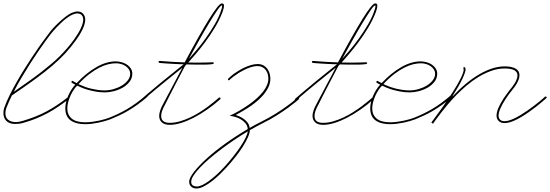

<svg xmlns="http://www.w3.org/2000/svg" viewBox="-52 -723 3234 1129"><path d="M37.1 5.9Q18.2 5.9 5.2 0.7Q-7.8 -4.6 -16 -13.3Q-24.1 -22.1 -28 -33.5Q-31.9 -44.9 -31.9 -56.6Q-31.9 -70.3 -29.3 -80.4Q-26.7 -90.5 -26 -91.8Q-13.7 -126.3 5.5 -165Q24.7 -203.8 46.9 -242.5Q69 -281.2 92.1 -318Q115.2 -354.8 135.4 -385.4Q156.9 -418.6 176.8 -446.6Q196.6 -474.6 211.9 -495.1Q227.2 -515.6 236.3 -527.7Q245.4 -539.7 245.4 -539.7Q245.4 -540.4 258.1 -554.7Q270.8 -569 289.7 -586.9Q308.6 -604.8 330.4 -622.4Q352.2 -640 371.1 -647.8Q389.3 -655.6 403.6 -655.6Q425.1 -655.6 437.2 -641.6Q449.2 -627.6 449.2 -607.4Q449.2 -593.8 444 -577.5Q438.8 -561.2 430.7 -544.9Q422.5 -528.6 412.4 -513Q402.3 -497.4 392.6 -483.7Q363.3 -443.4 331.1 -408.5Q298.8 -373.7 255.9 -336.9Q212.9 -300.1 155.3 -258.1Q97.7 -216.1 17.6 -161.5Q8.5 -142.6 0.3 -124Q-7.8 -105.5 -15 -87.2Q-16.3 -83.3 -17.6 -78.1Q-18.9 -73.6 -19.5 -68Q-20.2 -62.5 -20.2 -56.6Q-20.2 -30.6 -2.9 -17.9Q14.3 -5.2 39.7 -5.2Q59.9 -5.2 82.7 -12.4Q123.7 -24.7 157.9 -38.4Q192.1 -52.1 223 -68.7Q253.9 -85.3 283.5 -105.1Q313.2 -125 345.1 -149.7Q347.7 -151 349 -151Q354.8 -151 354.8 -145.2Q354.8 -141.3 352.9 -140.6Q320.3 -115.9 290 -95.4Q259.8 -74.9 228.2 -57.9Q196.6 -41 161.8 -26.7Q127 -12.4 85.3 -0.7Q72.3 3.3 59.9 4.6Q47.5 5.9 37.1 5.9ZM254.6 -532.6Q253.3 -531.2 242.2 -517.3Q231.1 -503.3 213.9 -479.2Q196.6 -455.1 173.8 -422.2Q151 -389.3 126.6 -350.9Q102.2 -312.5 76.8 -269.9Q51.4 -227.2 28.6 -182.9Q79.4 -218.1 120.1 -247.1Q160.8 -276 193.7 -301.8Q226.6 -327.5 253.3 -350.3Q279.9 -373 302.4 -395.8Q324.9 -418.6 344.7 -441.7Q364.6 -464.8 383.5 -490.9Q410.2 -528 423.8 -557.9Q437.5 -587.9 437.5 -608.1Q437.5 -624.3 428.1 -634.1Q418.6 -643.9 403 -643.9Q388 -643.9 371.4 -635.7Q354.8 -627.6 338.5 -615.2Q322.3 -602.9 307.3 -588.5Q292.3 -574.2 280.6 -561.8Q268.9 -549.5 261.7 -541Q254.6 -532.6 254.6 -532.6Z M373.7 -8.5Q350.9 -20.8 341.5 -41Q332 -61.2 332 -85.3Q332 -104.2 336.9 -124.3Q341.8 -144.5 350.3 -163.1Q358.7 -181.6 369.1 -197.6Q379.6 -213.5 390.6 -225.3Q380.2 -230.5 375.3 -233.1Q370.4 -235.7 369.1 -237.3Q367.8 -238.9 368.2 -239.6Q368.5 -240.2 368.5 -241.5Q368.5 -247.4 374.3 -247.4Q377 -247.4 376.3 -247.7Q375.7 -248 376.3 -247.1Q377 -246.1 381.2 -243.5Q385.4 -240.9 399.1 -234.4Q453.8 -293 513.3 -327.5Q572.9 -362 628.3 -362Q647.1 -362 664.7 -356.8Q682.3 -351.6 696 -342.1Q709.6 -332.7 717.8 -319.3Q725.9 -306 725.9 -289.7Q725.9 -262.4 709.3 -241.5Q692.7 -220.7 668.3 -207Q643.9 -193.4 615.9 -186.5Q587.9 -179.7 564.5 -179.7Q535.8 -179.7 509.8 -184.6Q483.7 -189.5 462.6 -195.6Q441.4 -201.8 425.8 -208.7Q410.2 -215.5 401.7 -219.4Q391.9 -210.3 381.5 -195Q371.1 -179.7 363 -161.8Q354.8 -143.9 349.3 -124Q343.8 -104.2 343.8 -85.3Q343.8 -48.2 369.5 -26Q395.2 -3.9 449.2 -3.9Q470.1 -3.9 491.5 -6.8Q513 -9.8 532.6 -14Q552.1 -18.2 567.7 -23.1Q583.3 -28 593.1 -31.9Q619.1 -42.3 644.2 -54.4Q669.3 -66.4 695 -81.4Q720.7 -96.4 748 -116.2Q775.4 -136.1 806.6 -162.8Q809.2 -164.1 810.5 -164.1Q812.5 -164.1 814.5 -162.8Q816.4 -161.5 816.4 -158.2Q816.4 -155.6 814.5 -153.6Q782.6 -126.3 754.6 -106.4Q726.6 -86.6 700.5 -71.3Q674.5 -56 649.1 -44.3Q623.7 -32.6 597 -21.5Q582.7 -16.3 565.1 -11.1Q547.5 -5.9 528.3 -2Q509.1 2 488.9 4.6Q468.8 7.2 449.2 7.2Q428.4 7.2 408.9 3.6Q389.3 0 373.7 -8.5ZM427.1 -220.7Q437.5 -216.1 452.1 -210.9Q466.8 -205.7 484.4 -201.5Q502 -197.3 522.1 -194.3Q542.3 -191.4 563.2 -191.4Q589.8 -191.4 616.5 -199.2Q643.2 -207 664.7 -220.1Q686.2 -233.1 699.9 -251Q713.5 -268.9 713.5 -288.4Q713.5 -302.1 706.7 -313.5Q699.9 -324.9 688.2 -333.3Q676.4 -341.8 661.1 -346.4Q645.8 -350.9 629.6 -350.9Q608.7 -350.9 584.3 -345.1Q559.9 -339.2 532.2 -325.2Q504.6 -311.2 473.6 -287.8Q442.7 -264.3 409.5 -228.5Z M783.2 -143.2Q800.8 -158.9 820.6 -175.5Q840.5 -192.1 861 -209.3Q881.5 -226.6 901.7 -243.2Q921.9 -259.8 940.8 -274.7Q984.4 -310.5 1028 -345.1Q1020.2 -345.1 1001.6 -345.7Q983.1 -346.4 961.3 -347.7Q939.5 -349 918.6 -350.3Q897.8 -351.6 886.1 -352.9Q880.2 -354.2 880.2 -359.4Q880.2 -364.6 886.1 -364.6Q887.4 -364.6 889.6 -364.6Q891.9 -364.6 897.1 -363.9Q967.4 -358.1 1033.9 -356.1Q1077.5 -438.2 1113.9 -502.6Q1150.4 -567.1 1178.1 -611.7Q1205.7 -656.2 1224.6 -679.7Q1243.5 -703.1 1252.6 -703.1Q1255.2 -703.1 1260.1 -701.2Q1265 -699.2 1265 -689.5Q1265 -680.3 1261.7 -668.9Q1258.5 -657.6 1256.5 -652.3Q1238.3 -604.8 1210.6 -559.2Q1182.9 -513.7 1153.6 -474.3Q1124.3 -434.9 1097.7 -404Q1071 -373 1055.3 -355.5Q1069 -355.5 1082.4 -355.1Q1095.7 -354.8 1108.7 -354.8Q1154.9 -354.8 1199.2 -356.8Q1205.1 -356.8 1205.1 -350.9Q1205.1 -347 1194 -345.4Q1182.9 -343.8 1167.6 -343.4Q1152.3 -343.1 1136.7 -343.1Q1121.1 -343.1 1112 -343.1Q1095.1 -343.1 1078.5 -343.4Q1061.8 -343.8 1044.9 -344.4Q1041.7 -341.1 1039.7 -338.9Q1037.8 -336.6 1035.8 -334.6Q1010.4 -286.5 987.6 -242.8Q964.8 -199.2 947.9 -166Q931 -132.8 920.9 -112.6Q910.8 -92.4 910.2 -91.8Q905.6 -83.3 903 -74.9Q899.7 -67.7 897.8 -58.6Q895.8 -49.5 895.8 -40.4Q895.8 -0.7 946 -0.7Q975.3 -0.7 1005.5 -9.4Q1035.8 -18.2 1065.1 -31.9Q1094.4 -45.6 1121.1 -62.5Q1147.8 -79.4 1170.2 -96Q1192.7 -112.6 1209.3 -126.6Q1225.9 -140.6 1235 -148.4Q1237.6 -149.7 1238.9 -149.7Q1244.8 -149.7 1244.8 -143.9Q1244.8 -141.3 1242.8 -139.3Q1205.7 -106.1 1165.7 -78.5Q1125.7 -50.8 1087.2 -30.9Q1048.8 -11.1 1012.7 0Q976.6 11.1 947.3 11.1Q915.4 11.1 899.7 -3.3Q884.1 -17.6 884.1 -41Q884.1 -50.8 886.4 -60.5Q888.7 -70.3 891.6 -78.1Q894.5 -85.9 896.8 -90.8Q899.1 -95.7 899.7 -97Q900.4 -98.3 910.5 -117.8Q920.6 -137.4 937.5 -168.9Q954.4 -200.5 975.9 -241.2Q997.4 -281.9 1020.2 -324.9Q1019.5 -324.2 1004.2 -311.8Q988.9 -299.5 965.5 -280.6Q942.1 -261.7 914.1 -238.9Q886.1 -216.1 860.7 -195Q835.3 -173.8 816.1 -157.2Q796.9 -140.6 791 -134.1Q788.4 -131.5 785.8 -131.5Q782.6 -131.5 781.2 -133.5Q779.9 -135.4 779.9 -137.4Q779.9 -140.6 783.2 -143.2ZM1058.6 -377Q1073.6 -393.9 1100.6 -425.1Q1127.6 -456.4 1156.2 -496.1Q1184.9 -535.8 1211.3 -581.1Q1237.6 -626.3 1251.3 -671.9Q1253.3 -677.7 1253.6 -681.6Q1253.9 -685.5 1253.9 -688.2Q1253.9 -691.4 1252.6 -691.4Q1245.4 -691.4 1225.3 -662.1Q1205.1 -632.8 1177.4 -586.9Q1149.7 -541 1118.5 -485.4Q1087.2 -429.7 1058.6 -377Z M1060.5 341.8Q1063.2 319.7 1090.8 284.8Q1118.5 250 1164.4 208.3Q1210.3 166.7 1272.1 122.1Q1334 77.5 1404.9 35.8Q1403 13.7 1389 -1Q1375 -15.6 1359 -24.1Q1343.1 -32.6 1329.8 -35.8Q1316.4 -39.1 1316.4 -39.1L1298.2 -42.3L1314.5 -50.1Q1314.5 -50.1 1322.6 -54Q1330.7 -57.9 1343.8 -65.4Q1356.8 -72.9 1373.7 -83Q1390.6 -93.1 1408.9 -106.1Q1465.5 -145.8 1495.8 -185.2Q1526 -224.6 1526 -260.4Q1526 -274.7 1522.1 -288.1Q1518.2 -301.4 1510.1 -311.8Q1502 -322.3 1489.9 -328.5Q1477.9 -334.6 1462.2 -334.6Q1443.4 -334.6 1423.5 -328.1Q1403.6 -321.6 1387.7 -313.8Q1371.7 -306 1361 -299.5Q1350.3 -293 1350.3 -293Q1330.1 -279.9 1319.7 -271.8Q1309.2 -263.7 1304 -258.8Q1298.8 -253.9 1297.2 -252.3Q1295.6 -250.7 1293.6 -250.7Q1288.4 -250.7 1288.4 -255.9Q1288.4 -259.1 1289.7 -260.4Q1290.4 -261.1 1305 -274.4Q1319.7 -287.8 1343.8 -302.7Q1345.7 -303.4 1356.8 -310.5Q1367.8 -317.7 1384.8 -325.5Q1401.7 -333.3 1422.2 -339.8Q1442.7 -346.4 1462.9 -346.4Q1482.4 -346.4 1496.4 -338.9Q1510.4 -331.4 1519.5 -319Q1528.6 -306.6 1533.2 -291.3Q1537.8 -276 1537.8 -260.4Q1537.8 -232.4 1524.7 -207Q1511.7 -181.6 1491.5 -159.2Q1471.4 -136.7 1446.9 -117.8Q1422.5 -99 1399.7 -84.6Q1377 -70.3 1359 -60.5Q1341.1 -50.8 1334 -46.9Q1342.4 -44.3 1355.8 -38.4Q1369.1 -32.6 1381.8 -23.4Q1394.5 -14.3 1404.3 -1.3Q1414.1 11.7 1416 29.3Q1434.9 18.2 1452.8 8.8Q1470.7 -0.7 1487.6 -9.1Q1531.2 -30.6 1569.3 -54.7Q1607.4 -78.8 1635.4 -99.3Q1663.4 -119.8 1679.7 -133.5Q1696 -147.1 1696.6 -147.1Q1697.9 -148.4 1699.9 -148.4Q1706.4 -148.4 1706.4 -142.6Q1706.4 -140.6 1704.4 -138.7Q1703.8 -138 1687.5 -124.3Q1671.2 -110.7 1642.6 -89.8Q1613.9 -69 1575.5 -44.6Q1537.1 -20.2 1492.8 1.3Q1475.3 10.4 1456.4 20.5Q1437.5 30.6 1417.3 42.3Q1416.7 59.9 1405.3 85.3Q1393.9 110.7 1375.3 140Q1356.8 169.3 1331.7 200.8Q1306.6 232.4 1278.6 263Q1263.7 279.3 1242.2 300.5Q1220.7 321.6 1196.6 340.5Q1172.5 359.4 1147.8 372.4Q1123 385.4 1102.9 385.4Q1084 385.4 1072.3 374.3Q1060.5 363.3 1060.5 346.4ZM1404.9 49.5Q1363.3 74.2 1322.3 101.9Q1281.2 129.6 1244.5 157.6Q1207.7 185.5 1176.1 212.9Q1144.5 240.2 1121.4 265Q1098.3 289.7 1085.3 310.2Q1072.3 330.7 1072.3 345.7Q1072.3 360.7 1082 367.2Q1091.8 373.7 1104.8 373.7Q1117.8 373.7 1136.1 365.6Q1154.3 357.4 1175.8 341.8Q1197.3 326.2 1221.4 304.4Q1245.4 282.6 1270.2 255.2Q1295.6 227.2 1319 197.6Q1342.4 168 1361 140.3Q1379.6 112.6 1391.3 88.9Q1403 65.1 1404.9 49.5Z M1684.9 -143.2Q1702.5 -158.9 1722.3 -175.5Q1742.2 -192.1 1762.7 -209.3Q1783.2 -226.6 1803.4 -243.2Q1823.6 -259.8 1842.4 -274.7Q1886.1 -310.5 1929.7 -345.1Q1921.9 -345.1 1903.3 -345.7Q1884.8 -346.4 1863 -347.7Q1841.1 -349 1820.3 -350.3Q1799.5 -351.6 1787.8 -352.9Q1781.9 -354.2 1781.9 -359.4Q1781.9 -364.6 1787.8 -364.6Q1789.1 -364.6 1791.3 -364.6Q1793.6 -364.6 1798.8 -363.9Q1869.1 -358.1 1935.5 -356.1Q1979.2 -438.2 2015.6 -502.6Q2052.1 -567.1 2079.8 -611.7Q2107.4 -656.2 2126.3 -679.7Q2145.2 -703.1 2154.3 -703.1Q2156.9 -703.1 2161.8 -701.2Q2166.7 -699.2 2166.7 -689.5Q2166.7 -680.3 2163.4 -668.9Q2160.2 -657.6 2158.2 -652.3Q2140 -604.8 2112.3 -559.2Q2084.6 -513.7 2055.3 -474.3Q2026 -434.9 1999.3 -404Q1972.7 -373 1957 -355.5Q1970.7 -355.5 1984 -355.1Q1997.4 -354.8 2010.4 -354.8Q2056.6 -354.8 2100.9 -356.8Q2106.8 -356.8 2106.8 -350.9Q2106.8 -347 2095.7 -345.4Q2084.6 -343.8 2069.3 -343.4Q2054 -343.1 2038.4 -343.1Q2022.8 -343.1 2013.7 -343.1Q1996.7 -343.1 1980.1 -343.4Q1963.5 -343.8 1946.6 -344.4Q1943.4 -341.1 1941.4 -338.9Q1939.5 -336.6 1937.5 -334.6Q1912.1 -286.5 1889.3 -242.8Q1866.5 -199.2 1849.6 -166Q1832.7 -132.8 1822.6 -112.6Q1812.5 -92.4 1811.8 -91.8Q1807.3 -83.3 1804.7 -74.9Q1801.4 -67.7 1799.5 -58.6Q1797.5 -49.5 1797.5 -40.4Q1797.5 -0.7 1847.7 -0.7Q1877 -0.7 1907.2 -9.4Q1937.5 -18.2 1966.8 -31.9Q1996.1 -45.6 2022.8 -62.5Q2049.5 -79.4 2071.9 -96Q2094.4 -112.6 2111 -126.6Q2127.6 -140.6 2136.7 -148.4Q2139.3 -149.7 2140.6 -149.7Q2146.5 -149.7 2146.5 -143.9Q2146.5 -141.3 2144.5 -139.3Q2107.4 -106.1 2067.4 -78.5Q2027.3 -50.8 1988.9 -30.9Q1950.5 -11.1 1914.4 0Q1878.3 11.1 1849 11.1Q1817.1 11.1 1801.4 -3.3Q1785.8 -17.6 1785.8 -41Q1785.8 -50.8 1788.1 -60.5Q1790.4 -70.3 1793.3 -78.1Q1796.2 -85.9 1798.5 -90.8Q1800.8 -95.7 1801.4 -97Q1802.1 -98.3 1812.2 -117.8Q1822.3 -137.4 1839.2 -168.9Q1856.1 -200.5 1877.6 -241.2Q1899.1 -281.9 1921.9 -324.9Q1921.2 -324.2 1905.9 -311.8Q1890.6 -299.5 1867.2 -280.6Q1843.8 -261.7 1815.8 -238.9Q1787.8 -216.1 1762.4 -195Q1737 -173.8 1717.8 -157.2Q1698.6 -140.6 1692.7 -134.1Q1690.1 -131.5 1687.5 -131.5Q1684.2 -131.5 1682.9 -133.5Q1681.6 -135.4 1681.6 -137.4Q1681.6 -140.6 1684.9 -143.2ZM1960.3 -377Q1975.3 -393.9 2002.3 -425.1Q2029.3 -456.4 2057.9 -496.1Q2086.6 -535.8 2113 -581.1Q2139.3 -626.3 2153 -671.9Q2154.9 -677.7 2155.3 -681.6Q2155.6 -685.5 2155.6 -688.2Q2155.6 -691.4 2154.3 -691.4Q2147.1 -691.4 2127 -662.1Q2106.8 -632.8 2079.1 -586.9Q2051.4 -541 2020.2 -485.4Q1988.9 -429.7 1960.3 -377Z M2166.7 -8.5Q2143.9 -20.8 2134.4 -41Q2125 -61.2 2125 -85.3Q2125 -104.2 2129.9 -124.3Q2134.8 -144.5 2143.2 -163.1Q2151.7 -181.6 2162.1 -197.6Q2172.5 -213.5 2183.6 -225.3Q2173.2 -230.5 2168.3 -233.1Q2163.4 -235.7 2162.1 -237.3Q2160.8 -238.9 2161.1 -239.6Q2161.5 -240.2 2161.5 -241.5Q2161.5 -247.4 2167.3 -247.4Q2169.9 -247.4 2169.3 -247.7Q2168.6 -248 2169.3 -247.1Q2169.9 -246.1 2174.2 -243.5Q2178.4 -240.9 2192.1 -234.4Q2246.7 -293 2306.3 -327.5Q2365.9 -362 2421.2 -362Q2440.1 -362 2457.7 -356.8Q2475.3 -351.6 2488.9 -342.1Q2502.6 -332.7 2510.7 -319.3Q2518.9 -306 2518.9 -289.7Q2518.9 -262.4 2502.3 -241.5Q2485.7 -220.7 2461.3 -207Q2436.8 -193.4 2408.9 -186.5Q2380.9 -179.7 2357.4 -179.7Q2328.8 -179.7 2302.7 -184.6Q2276.7 -189.5 2255.5 -195.6Q2234.4 -201.8 2218.7 -208.7Q2203.1 -215.5 2194.7 -219.4Q2184.9 -210.3 2174.5 -195Q2164.1 -179.7 2155.9 -161.8Q2147.8 -143.9 2142.3 -124Q2136.7 -104.2 2136.7 -85.3Q2136.7 -48.2 2162.4 -26Q2188.2 -3.9 2242.2 -3.9Q2263 -3.9 2284.5 -6.8Q2306 -9.8 2325.5 -14Q2345.1 -18.2 2360.7 -23.1Q2376.3 -28 2386.1 -31.9Q2412.1 -42.3 2437.2 -54.4Q2462.2 -66.4 2488 -81.4Q2513.7 -96.4 2541 -116.2Q2568.4 -136.1 2599.6 -162.8Q2602.2 -164.1 2603.5 -164.1Q2605.5 -164.1 2607.4 -162.8Q2609.4 -161.5 2609.4 -158.2Q2609.4 -155.6 2607.4 -153.6Q2575.5 -126.3 2547.5 -106.4Q2519.5 -86.6 2493.5 -71.3Q2467.4 -56 2442.1 -44.3Q2416.7 -32.6 2390 -21.5Q2375.7 -16.3 2358.1 -11.1Q2340.5 -5.9 2321.3 -2Q2302.1 2 2281.9 4.6Q2261.7 7.2 2242.2 7.2Q2221.4 7.2 2201.8 3.6Q2182.3 0 2166.7 -8.5ZM2220.1 -220.7Q2230.5 -216.1 2245.1 -210.9Q2259.8 -205.7 2277.3 -201.5Q2294.9 -197.3 2315.1 -194.3Q2335.3 -191.4 2356.1 -191.4Q2382.8 -191.4 2409.5 -199.2Q2436.2 -207 2457.7 -220.1Q2479.2 -233.1 2492.8 -251Q2506.5 -268.9 2506.5 -288.4Q2506.5 -302.1 2499.7 -313.5Q2492.8 -324.9 2481.1 -333.3Q2469.4 -341.8 2454.1 -346.4Q2438.8 -350.9 2422.5 -350.9Q2401.7 -350.9 2377.3 -345.1Q2352.9 -339.2 2325.2 -325.2Q2297.5 -311.2 2266.6 -287.8Q2235.7 -264.3 2202.5 -228.5Z M2484.4 -2.6Q2483.1 -1.3 2491.9 -13Q2500.7 -24.7 2515.3 -44.6Q2529.9 -64.5 2548.8 -90.8Q2567.7 -117.2 2587.2 -146.5Q2615.2 -188.2 2632.2 -217.1Q2649.1 -246.1 2658.5 -265.6Q2668 -285.2 2671.2 -296.2Q2674.5 -307.3 2674.5 -313.2Q2674.5 -317.1 2673.5 -318.7Q2672.5 -320.3 2672.5 -322.3Q2672.5 -328.1 2678.4 -328.1Q2685.5 -328.1 2685.5 -313.8Q2685.5 -299.5 2667.3 -260.1Q2649.1 -220.7 2605.5 -152.3Q2688.8 -241.5 2767.9 -287.1Q2847 -332.7 2916 -332.7Q2955.7 -332.7 2979.2 -320Q3002.6 -307.3 3002.6 -280.6Q3002.6 -267.6 2997.4 -254.2Q2992.2 -240.9 2985.7 -229.8Q2979.2 -218.8 2974 -211.9Q2968.7 -205.1 2968.1 -204.4Q2968.1 -204.4 2963.9 -198.9Q2959.6 -193.4 2952.5 -184.2Q2945.3 -175.1 2936.5 -163.4Q2927.7 -151.7 2919.3 -138Q2879.6 -76.2 2879.6 -43Q2879.6 -29.3 2888 -19.9Q2896.5 -10.4 2915.4 -10.4Q2937.5 -10.4 2971 -26Q3004.6 -41.7 3049.5 -72.9Q3070.3 -87.2 3088.9 -101.6Q3107.4 -115.9 3121.7 -127.6Q3136.1 -139.3 3144.2 -146.8Q3152.3 -154.3 3152.3 -154.3Q3154.9 -155.6 3156.2 -155.6Q3162.1 -155.6 3162.1 -149.7Q3162.1 -147.1 3160.2 -145.2Q3145.8 -132.2 3128.9 -118.5Q3114.6 -106.8 3096 -92.1Q3077.5 -77.5 3056.6 -63.2Q2965.5 0.7 2915.4 0.7Q2892.6 0.7 2880.2 -11.7Q2867.8 -24.1 2867.8 -43Q2867.8 -80.7 2909.5 -144.5Q2918.6 -157.6 2927.4 -169.9Q2936.2 -182.3 2943.4 -191.4Q2951.8 -202.5 2959.6 -211.6Q2968.1 -222.7 2975.3 -234.4Q2981.1 -244.1 2986 -256.5Q2990.9 -268.9 2990.9 -279.9Q2990.9 -320.3 2915.4 -320.3Q2875.7 -320.3 2836.6 -306.3Q2797.5 -292.3 2761.1 -270.2Q2724.6 -248 2691.4 -219.7Q2658.2 -191.4 2630.2 -162.8Q2602.2 -134.1 2580.1 -107.4Q2557.9 -80.7 2543 -61.8Q2533.2 -48.8 2524.4 -37.1Q2515.6 -25.4 2508.8 -16.3Q2502 -7.2 2498 -1.3Q2494.1 4.6 2494.1 4.6Z"/></svg>

Font: League Script
Style: League Script
Weight: 400
Foundry: Haley Fiege
Version: Version 1.001